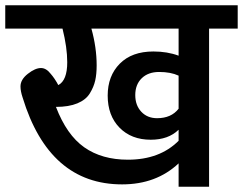

<svg xmlns="http://www.w3.org/2000/svg" viewBox="-40 -711 925 731"><path d="M865 -691V-602H756V0H640V-89Q555 -9 425 -9Q147 -9 46 -340Q38 -364 38 -382Q38 -408 66 -430Q94 -452 116 -452Q136 -452 153 -430Q168 -413 182 -387Q216 -405 216 -474Q216 -530 198 -602H-20V-691ZM640 -499V-602H308Q328 -530 328 -462Q328 -429 322.5 -404.5Q317 -380 302 -355.5Q287 -331 254.5 -317.5Q222 -304 173 -304Q214 -197 281 -150Q348 -103 447 -103Q568 -103 640 -175V-217Q601 -179 534 -179Q460 -179 415 -225Q370 -271 370 -347Q370 -422 416 -468.5Q462 -515 544 -515Q597 -515 640 -499ZM640 -297V-423Q610 -437 566 -437Q524 -437 499.5 -413Q475 -389 475 -349Q475 -310 498 -285.5Q521 -261 558 -261Q612 -261 640 -297Z"/></svg>

Font: FiraGO Medium
Style: Regular
Weight: 500
Designer: bBox Type
Foundry: bBox Type GmbH
Version: Version 1.001;PS 001.001;hotconv 1.0.88;makeotf.lib2.5.64775